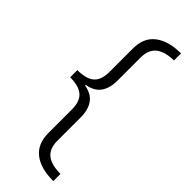

<svg xmlns="http://www.w3.org/2000/svg" viewBox="-284 -742 927 927"><g transform="rotate(45 179.5 -278.0)"><path d="M324 158Q237 158 190 121Q143 84 143 11V-148Q143 -205 115 -229.5Q87 -254 27 -254V-303Q87 -303 115 -327Q143 -351 143 -408V-568Q143 -640 191 -677Q239 -714 324 -714V-666Q263 -665 231.5 -640Q200 -615 200 -561V-404Q200 -353 178 -321.5Q156 -290 106 -281V-277Q156 -268 178 -236Q200 -204 200 -153V6Q200 60 231 84.5Q262 109 324 109Z"/></g></svg>

Font: Noto Sans Canadian Aboriginal Light
Style: Regular
Weight: 300
Designer: Monotype Design Team, Typotheque's Kevin King
Foundry: Monotype Imaging Inc.
Version: Version 2.004; ttfautohint (v1.8.4.7-5d5b)